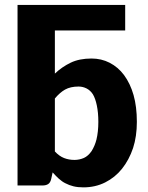

<svg xmlns="http://www.w3.org/2000/svg" viewBox="-20 -769 614 796"><path d="M207.5 -360.8V-141.1Q225.6 -121.6 245.6 -113.8Q265.6 -106 288.6 -106Q309.1 -106 328.1 -114.3Q345.2 -122.1 359.4 -142.1Q373 -163.6 379.9 -190.4Q387.7 -222.7 387.7 -263.7Q387.7 -302.2 381.3 -332.5Q375.5 -360.4 365.2 -377.9Q355 -394 338.9 -402.3Q323.2 -410.2 305.7 -410.2Q272 -410.2 249.5 -397.5Q228.5 -385.7 207.5 -360.8ZM207.5 -642.6V-463.9Q236.8 -491.7 273.4 -509.3Q309.1 -526.4 359.4 -526.4Q400.4 -526.4 434.6 -508.8Q469.7 -490.7 494.1 -458Q520 -422.9 533.7 -375Q547.4 -326.7 547.4 -263.7Q547.4 -203.6 531.7 -155.3Q515.1 -106 485.8 -69.3Q457.5 -33.7 416 -12.7Q375 7.8 325.7 7.8Q302.7 7.8 284.7 3.4Q266.6 -1 251 -9.3Q237.8 -15.6 223.1 -28.8Q212.4 -38.6 198.2 -54.2L192.4 -27.8Q189 -11.7 179.7 -5.9Q170.9 0 155.3 0H52.7V-748.5H499V-642.6Z"/></svg>

Font: Lato-ExtraBold
Style: Regular
Weight: 500
Designer: Lukasz Dziedzic with Adam Twardoch and Botio Nikoltchev
Foundry: tyPoland Lukasz Dziedzic
Version: ""